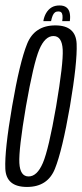

<svg xmlns="http://www.w3.org/2000/svg" viewBox="-23 -700 309 722"><path d="M78.5 3Q156 3 183.5 -65.2Q211 -133.5 240 -300Q268 -465.5 265.2 -535Q262.5 -604.5 185 -604.5Q107 -604.5 79 -535.2Q51 -466 22.5 -300Q-6 -134 -3 -65.5Q0 3 78.5 3ZM84.5 -36.5Q52.5 -36.5 49.8 -87Q47 -137.5 74.5 -299.5Q103 -462 124.5 -513.2Q146 -564.5 178 -564.5Q210 -564.5 212.8 -513.5Q215.5 -462.5 188 -299.5Q160 -138 138.2 -87.2Q116.5 -36.5 84.5 -36.5ZM201 -679.5Q183 -679.5 170.8 -672Q158.5 -664.5 150.5 -650.8Q142.5 -637 140 -620.5H169Q171.5 -633 175 -641.2Q178.5 -649.5 183.5 -653.2Q188.5 -657 196.5 -657Q203.5 -657 207.2 -653.5Q211 -650 212 -641.8Q213 -633.5 211 -620.5H239.5Q242 -637 239.2 -650.8Q236.5 -664.5 227 -672Q217.5 -679.5 201 -679.5Z"/></svg>

Font: Anybody ExtraCondensed Light
Style: Italic
Weight: 300
Width: 2
Italic angle: -10°
Version: Version 1.113;gftools[0.9.25]